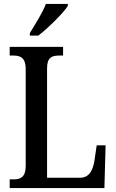

<svg xmlns="http://www.w3.org/2000/svg" viewBox="-20 -951 585 971"><path d="M131 -784V-771H174C226 -811 301 -886 323 -921V-931H212C195 -886 159 -830 131 -784ZM29 0H508L514 -216H469L458 -141C450 -88 431 -52 383 -52H218V-605C218 -659 240 -670 279 -670H299V-714H29V-670H48C83 -670 110 -659 110 -602V-111C110 -55 83 -44 51 -44H29Z"/></svg>

Font: Noto Serif Myanmar Condensed Medium
Style: Regular
Weight: 500
Width: 3
Designer: Ben Mitchell and the Monotype Design Team
Foundry: Monotype Imaging Inc.
Version: Version 2.106